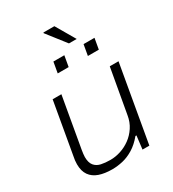

<svg xmlns="http://www.w3.org/2000/svg" viewBox="-214 -1013 1028 1141"><g transform="rotate(-30 299.5 -442.5)"><path d="M216 12Q164 12 126.5 -1Q89 -14 68.5 -43Q48 -72 48 -119Q48 -132 49.5 -145Q51 -158 54 -172L116 -526H176L115 -178Q113 -165 111.5 -153.5Q110 -142 110 -133Q110 -94 126.5 -74Q143 -54 171 -48Q199 -42 234 -42Q269 -42 304.5 -53.5Q340 -65 371 -87.5Q402 -110 424.5 -144Q447 -178 454 -222L508 -526H568L476 0H429L440 -91H433Q399 -50 362 -27.5Q325 -5 288 3.5Q251 12 216 12ZM219 -644 232 -718H307L294 -644ZM426 -644 439 -718H514L501 -644ZM366 -765 266 -893 267 -897H342L419 -765Z"/></g></svg>

Font: Archivo SemiExpanded ExtraLight
Style: Italic
Weight: 250
Width: 6
Italic angle: -10°
Designer: Hector Gatti
Foundry: Omnibus-Type
Version: Version 2.001